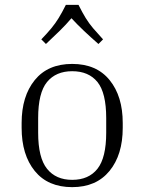

<svg xmlns="http://www.w3.org/2000/svg" viewBox="-20 -760 594 790"><path d="M485 -254V-234Q485 -123 430.5 -56.5Q376 10 277 10Q177 10 123 -56.5Q69 -123 69 -234V-254Q69 -364 123 -430.5Q177 -497 277 -497Q377 -497 431 -430.5Q485 -364 485 -254ZM417 -274Q417 -378 381 -422.5Q345 -467 277 -467Q210 -467 173.5 -422.5Q137 -378 137 -274V-214Q137 -111 173.5 -65.5Q210 -20 277 -20Q345 -20 381 -65.5Q417 -111 417 -214ZM404 -598 385 -579Q353 -607 325.5 -633Q298 -659 274 -685Q252 -659 226 -633.5Q200 -608 169 -579L150 -598Q175 -624 191.5 -644Q208 -664 221.5 -686Q235 -708 251 -740H303Q319 -708 332.5 -686Q346 -664 363 -644Q380 -624 404 -598Z"/></svg>

Font: Inria Serif Light
Style: Regular
Weight: 300
Designer: Black Foundry Team
Foundry: Black Foundry
Version: Version 1.000; ttfautohint (v1.8.3)